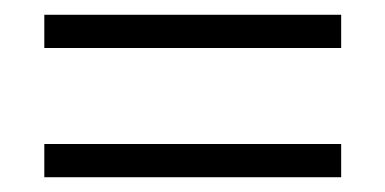

<svg xmlns="http://www.w3.org/2000/svg" viewBox="-20 -429 521 260"><path d="M40 -364V-409H442V-364ZM40 -189V-234H442V-189Z"/></svg>

Font: Cinzel Decorative
Style: Regular
Weight: 400
Designer: Natanael Gama
Version: Version 1.002;PS 001.002;hotconv 1.0.56;makeotf.lib2.0.21325